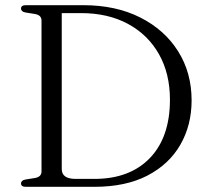

<svg xmlns="http://www.w3.org/2000/svg" viewBox="-20 -720 806 740"><path d="M61 -13Q61 -24.5 77.5 -28L115 -34Q140 -38.5 140 -59V-641Q140 -661.5 115 -666L77.5 -672Q61 -675.5 61 -687Q61 -700 79.5 -700H301Q426.5 -700 520.2 -652.8Q614 -605.5 666.2 -522.8Q718.5 -440 718.5 -333Q718.5 -237.5 675 -162Q631.5 -86.5 548 -43.2Q464.5 0 344 0H79.5Q61 0 61 -13ZM343.5 -30.5Q480.5 -30.5 557.8 -111Q635 -191.5 635 -336Q635 -436 592.8 -511Q550.5 -586 473.5 -627.8Q396.5 -669.5 292 -669.5H218V-68.5Q218 -30.5 271.5 -30.5Z"/></svg>

Font: Fraunces 9pt Light
Style: Regular
Weight: 300
Version: Version 1.000;[0bf87f6ff]